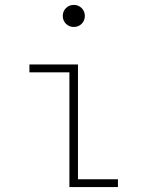

<svg xmlns="http://www.w3.org/2000/svg" viewBox="-20 -763 610 783"><path d="M313 -666Q300 -653 281 -653Q262 -653 249 -666Q236 -679 236 -698Q236 -717 249 -730Q262 -743 281 -743Q300 -743 313 -730Q326 -717 326 -698Q326 -679 313 -666ZM298 -32H461V0H263V-468H100V-500H298Z"/></svg>

Font: League Mono Narrow Thin
Style: Regular
Weight: 100
Width: 3
Designer: Tyler Finck
Foundry: The League of Moveable Type / Tyler Finck
Version: Version 2.210